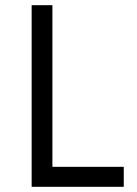

<svg xmlns="http://www.w3.org/2000/svg" viewBox="-20 -720 528 740"><path d="M182 -700V-77H457V0H102V-700Z"/></svg>

Font: Tilda Sans
Style: Regular
Weight: 400
Designer: ParaType Ltd
Foundry: ParaType Ltd
Version: Version 1.002W